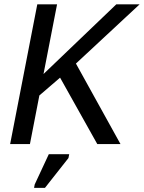

<svg xmlns="http://www.w3.org/2000/svg" viewBox="-20 -679 678 905"><path d="M438.5 0 263.2 -313 165.5 -229 121.1 0H27.8L155.8 -658.7H249L185.1 -330.1L528.3 -658.7H638.2L337.9 -379.4L547.9 0ZM140.6 206.5 143.6 190.4 210 47.9H306.2L302.7 65.9L191.9 206.5Z"/></svg>

Font: Liberation Mono
Style: Italic
Weight: 400
Italic angle: -12°
Monospace: yes
Designer: Steve Matteson
Foundry: Ascender Corporation
Version: Version 2.1.5